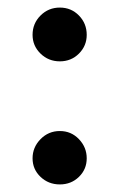

<svg xmlns="http://www.w3.org/2000/svg" viewBox="-20 -476 316 507"><path d="M138 -314Q108 -314 87 -334.5Q66 -355 66 -384Q66 -414 87 -435Q108 -456 138 -456Q168 -456 188.5 -435Q209 -414 209 -384Q209 -355 188.5 -334.5Q168 -314 138 -314ZM138 11Q108 11 87 -9Q66 -29 66 -58Q66 -87 87 -108.5Q108 -130 138 -130Q168 -130 188.5 -108.5Q209 -87 209 -58Q209 -29 188.5 -9Q168 11 138 11Z"/></svg>

Font: Lisu Bosa SemiBold
Style: Regular
Weight: 600
Designer: David Morse, Annie Olsen, Victor Gaultney, Frank Grießhammer (Latin)
Foundry: SIL International
Version: Version 2.000